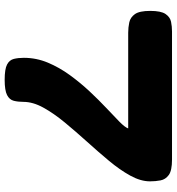

<svg xmlns="http://www.w3.org/2000/svg" viewBox="12 -742 739 802"><g transform="rotate(90 381.0 -340.5)"><path d="M313 9Q268 9 249 -1Q230 -11 225.5 -29.5Q221 -48 221 -71Q221 -123 241 -171Q261 -219 293 -263Q325 -307 361 -345.5Q397 -384 430.5 -415.5Q464 -447 487.5 -470Q511 -493 516 -507H116Q94 -507 73 -511.5Q52 -516 38.5 -535Q25 -554 25 -599Q25 -644 38 -663Q51 -682 70.5 -686Q90 -690 111 -690H646Q692 -690 710.5 -676.5Q729 -663 733 -642Q737 -621 737 -598Q737 -559 713 -515.5Q689 -472 651 -426.5Q613 -381 571 -334.5Q529 -288 491 -242Q453 -196 429 -152.5Q405 -109 405 -69Q405 -47 400.5 -29Q396 -11 376.5 -1Q357 9 313 9Z"/></g></svg>

Font: Fredoka Expanded
Style: Bold
Weight: 700
Width: 7
Designer: Ben Nathan
Foundry: Milena B. Brandão, Ben Nathan
Version: Version 2.001